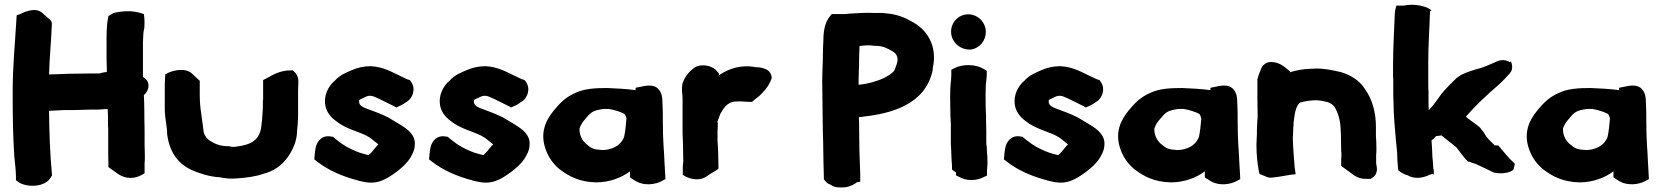

<svg xmlns="http://www.w3.org/2000/svg" viewBox="-20 -777 7077 818"><path d="M34 -383C34 -283 35 -201 41 -110C44 -78 48 -51 48 -22V-9L59 -1C94 23 175 22 198 -24L202 -30L201 -37C193 -127 190 -207 189 -305H191C206 -305 241 -308 252 -308H292C317 -308 339 -310 361 -310H391C401 -310 414 -311 425 -312H439C439 -303 440 -292 440 -283V-254C440 -247 440 -240 441 -229V-119C441 -101 442 -90 442 -76V-65L470 -45C482 -37 502 -19 537 -19C556 -19 572 -25 584 -32L596 -39V-82C597 -88 597 -96 597 -101V-118C597 -135 596 -147 596 -163V-222C596 -241 595 -260 595 -277V-298C595 -323 594 -346 593 -372C616 -390 624 -430 589 -449V-595C590 -612 590 -631 592 -645L595 -658V-660C596 -673 596 -687 595 -700L593 -717L577 -722C542 -733 499 -730 465 -722L442 -709L440 -698C433 -663 434 -622 434 -584V-537C434 -522 434 -506 435 -490V-470H433C418 -469 410 -465 404 -464H365C339 -464 316 -463 292 -463C259 -463 222 -460 189 -460C191 -534 198 -599 201 -674C201 -689 193 -693 186 -699L159 -723C126 -751 69 -718 66 -717L51 -712L50 -696C44 -589 34 -500 34 -383Z M682 -313C682 -273 692 -240 692 -209V-206C702 -129 738 -75 810 -47C836 -37 866 -27 900 -23H903C905 -23 908 -22 915 -22C928 -19 950 -16 968 -16C978 -16 984 -17 988 -17H990C1032 -20 1070 -25 1104 -37C1171 -55 1209 -101 1231 -152C1240 -173 1246 -197 1246 -225C1249 -245 1249 -264 1250 -285V-391C1250 -400 1251 -409 1251 -420C1252 -432 1252 -455 1234 -471L1228 -477H1219C1170 -478 1137 -454 1115 -443L1101 -436V-355C1101 -350 1100 -348 1100 -346V-322C1100 -306 1098 -294 1097 -276L1096 -261C1095 -256 1094 -248 1094 -246V-244C1088 -179 1050 -160 984 -152C979 -152 975 -151 973 -151C972 -151 973 -151 966 -152L955 -154H953C925 -154 905 -160 887 -170V-171H886C868 -179 855 -191 848 -213C845 -232 843 -257 839 -280L837 -296C833 -319 831 -348 831 -375V-433L822 -441C819 -444 814 -448 809 -453L801 -461C771 -491 719 -477 697 -467L684 -460L682 -417Z M1319 -98 1328 -91C1377 -52 1437 -26 1502 -9H1503L1504 -8C1522 -4 1549 4 1578 0C1608 -4 1635 -21 1651 -32C1678 -50 1708 -74 1727 -103C1736 -119 1745 -133 1747 -155V-158C1752 -201 1716 -227 1688 -244C1670 -256 1650 -266 1635 -276L1634 -277H1633C1617 -285 1603 -291 1588 -297C1539 -317 1510 -320 1510 -344V-347C1509 -351 1510 -352 1531 -361L1532 -362C1539 -365 1546 -369 1556 -369C1569 -369 1577 -364 1595 -356C1614 -346 1635 -337 1658 -325L1668 -319L1679 -324C1694 -330 1702 -336 1712 -343C1739 -358 1753 -400 1731 -429L1726 -436C1710 -440 1708 -443 1686 -453C1651 -469 1615 -492 1560 -495H1558C1528 -495 1502 -488 1481 -479C1456 -468 1430 -459 1407 -434C1376 -408 1361 -369 1365 -335C1368 -303 1388 -278 1412 -261C1452 -228 1513 -215 1545 -197V-196H1546C1560 -190 1578 -172 1592 -162C1591 -160 1587 -157 1585 -155L1584 -153C1574 -143 1570 -135 1560 -125C1555 -121 1551 -117 1550 -116C1540 -118 1525 -123 1511 -127C1489 -135 1464 -146 1437 -164C1422 -176 1409 -184 1399 -194L1392 -195C1350 -204 1331 -172 1326 -152C1322 -136 1321 -120 1320 -109Z M1808 -98 1817 -91C1866 -52 1926 -26 1991 -9H1992L1993 -8C2011 -4 2038 4 2067 0C2097 -4 2124 -21 2140 -32C2167 -50 2197 -74 2216 -103C2225 -119 2234 -133 2236 -155V-158C2241 -201 2205 -227 2177 -244C2159 -256 2139 -266 2124 -276L2123 -277H2122C2106 -285 2092 -291 2077 -297C2028 -317 1999 -320 1999 -344V-347C1998 -351 1999 -352 2020 -361L2021 -362C2028 -365 2035 -369 2045 -369C2058 -369 2066 -364 2084 -356C2103 -346 2124 -337 2147 -325L2157 -319L2168 -324C2183 -330 2191 -336 2201 -343C2228 -358 2242 -400 2220 -429L2215 -436C2199 -440 2197 -443 2175 -453C2140 -469 2104 -492 2049 -495H2047C2017 -495 1991 -488 1970 -479C1945 -468 1919 -459 1896 -434C1865 -408 1850 -369 1854 -335C1857 -303 1877 -278 1901 -261C1941 -228 2002 -215 2034 -197V-196H2035C2049 -190 2067 -172 2081 -162C2080 -160 2076 -157 2074 -155L2073 -153C2063 -143 2059 -135 2049 -125C2044 -121 2040 -117 2039 -116C2029 -118 2014 -123 2000 -127C1978 -135 1953 -146 1926 -164C1911 -176 1898 -184 1888 -194L1881 -195C1839 -204 1820 -172 1815 -152C1811 -136 1810 -120 1809 -109Z M2305 -140C2317 -107 2336 -79 2364 -56C2405 -25 2448 -2 2519 0C2577 0 2628 -20 2664 -47V-21L2691 -4C2725 15 2773 10 2802 -7L2815 -14L2813 -52C2812 -63 2812 -73 2811 -85L2810 -107C2810 -120 2808 -137 2807 -155C2805 -196 2804 -213 2804 -254C2804 -289 2804 -313 2802 -346C2802 -360 2800 -379 2788 -394C2766 -424 2721 -409 2708 -407L2688 -403V-393C2651 -398 2600 -401 2567 -402C2519 -402 2470 -400 2431 -381C2392 -364 2368 -341 2340 -307C2303 -262 2280 -209 2305 -140ZM2449 -224V-229C2452 -239 2458 -252 2470 -266C2498 -300 2504 -306 2552 -313H2576L2577 -312H2578C2594 -310 2628 -299 2640 -292C2642 -290 2645 -287 2649 -272C2647 -247 2644 -216 2639 -194C2637 -185 2624 -167 2617 -162C2605 -150 2575 -138 2551 -138H2544C2508 -140 2501 -144 2477 -164C2462 -177 2449 -199 2449 -224Z M2887 -417C2883 -391 2888 -374 2888 -359V-206C2889 -184 2890 -167 2890 -146C2890 -129 2891 -112 2891 -99V-97C2892 -91 2890 -81 2889 -70V-32L2901 -25C2913 -19 2929 -13 2949 -13C2967 -13 2982 -19 2993 -27L3004 -35C3013 -40 3023 -46 3031 -51L3041 -58V-69C3041 -84 3040 -99 3040 -112C3040 -122 3040 -130 3039 -142C3039 -155 3037 -165 3037 -175V-220C3038 -231 3038 -243 3038 -251V-254L3037 -257V-261C3043 -272 3047 -293 3054 -300C3065 -321 3082 -340 3107 -344C3136 -347 3158 -343 3174 -343H3184L3192 -350C3195 -353 3201 -357 3206 -361V-362H3207C3217 -369 3224 -377 3231 -385C3246 -400 3260 -420 3268 -445L3267 -452C3259 -494 3201 -490 3195 -491L3194 -492C3135 -501 3088 -485 3050 -461C3046 -458 3046 -458 3041 -454L3044 -462L3036 -472C3020 -495 2975 -508 2942 -491C2918 -475 2898 -452 2888 -422L2887 -420Z M3483 -428C3483 -396 3484 -374 3484 -346C3484 -318 3485 -288 3485 -262C3485 -230 3486 -203 3487 -170C3487 -128 3489 -62 3490 -21V-13L3496 -6C3509 10 3516 8 3516 8V9H3517C3537 24 3560 22 3578 21H3580C3605 18 3622 6 3630 0L3645 -3V-34C3644 -71 3641 -130 3641 -166C3641 -198 3640 -227 3640 -256C3640 -263 3639 -270 3639 -278C3645 -278 3651 -279 3657 -280C3785 -294 3919 -335 3952 -471C3954 -478 3954 -482 3954 -487C3975 -581 3930 -652 3863 -686C3838 -701 3803 -715 3766 -719C3757 -720 3746 -721 3736 -722H3701C3671 -723 3645 -722 3618 -720L3600 -719H3599C3594 -718 3589 -718 3578 -717H3524L3516 -708C3494 -681 3488 -644 3488 -606C3487 -592 3486 -565 3486 -549C3486 -508 3483 -473 3483 -428ZM3638 -416V-418C3638 -442 3638 -453 3639 -474L3640 -501V-521C3640 -537 3641 -560 3642 -579V-581C3656 -583 3670 -584 3685 -584C3687 -584 3695 -583 3704 -582H3707C3732 -582 3748 -577 3765 -568C3793 -554 3804 -546 3804 -520C3804 -512 3795 -487 3790 -476C3783 -466 3767 -456 3747 -445C3723 -433 3677 -419 3638 -416Z M4028 -365C4028 -346 4029 -311 4029 -293C4029 -286 4029 -281 4030 -271C4030 -267 4030 -261 4031 -252V-173C4031 -165 4031 -159 4032 -148C4032 -133 4034 -109 4034 -98V-96C4035 -87 4036 -74 4036 -65V-54L4052 -43C4052 -43 4053 -42 4053 -41V-30L4065 -24C4080 -15 4099 -10 4118 -10C4139 -10 4157 -15 4172 -23L4185 -29V-50C4185 -58 4187 -66 4187 -79V-93C4187 -105 4186 -116 4185 -127L4184 -150V-151C4183 -159 4182 -165 4182 -170V-221C4182 -235 4181 -252 4181 -264V-286C4179 -309 4179 -347 4179 -374C4179 -387 4180 -402 4180 -417C4181 -427 4184 -445 4184 -461V-475L4173 -482C4141 -503 4084 -506 4047 -487L4033 -480V-456C4033 -453 4032 -449 4032 -438C4029 -415 4028 -390 4028 -365ZM4032 -642C4032 -601 4066 -568 4106 -566H4116C4154 -571 4180 -604 4180 -641C4180 -682 4146 -716 4105 -716C4065 -716 4032 -683 4032 -642Z M4257 -98 4266 -91C4315 -52 4375 -26 4440 -9H4441L4442 -8C4460 -4 4487 4 4516 0C4546 -4 4573 -21 4589 -32C4616 -50 4646 -74 4665 -103C4674 -119 4683 -133 4685 -155V-158C4690 -201 4654 -227 4626 -244C4608 -256 4588 -266 4573 -276L4572 -277H4571C4555 -285 4541 -291 4526 -297C4477 -317 4448 -320 4448 -344V-347C4447 -351 4448 -352 4469 -361L4470 -362C4477 -365 4484 -369 4494 -369C4507 -369 4515 -364 4533 -356C4552 -346 4573 -337 4596 -325L4606 -319L4617 -324C4632 -330 4640 -336 4650 -343C4677 -358 4691 -400 4669 -429L4664 -436C4648 -440 4646 -443 4624 -453C4589 -469 4553 -492 4498 -495H4496C4466 -495 4440 -488 4419 -479C4394 -468 4368 -459 4345 -434C4314 -408 4299 -369 4303 -335C4306 -303 4326 -278 4350 -261C4390 -228 4451 -215 4483 -197V-196H4484C4498 -190 4516 -172 4530 -162C4529 -160 4525 -157 4523 -155L4522 -153C4512 -143 4508 -135 4498 -125C4493 -121 4489 -117 4488 -116C4478 -118 4463 -123 4449 -127C4427 -135 4402 -146 4375 -164C4360 -176 4347 -184 4337 -194L4330 -195C4288 -204 4269 -172 4264 -152C4260 -136 4259 -120 4258 -109Z M4754 -140C4766 -107 4785 -79 4813 -56C4854 -25 4897 -2 4968 0C5026 0 5077 -20 5113 -47V-21L5140 -4C5174 15 5222 10 5251 -7L5264 -14L5262 -52C5261 -63 5261 -73 5260 -85L5259 -107C5259 -120 5257 -137 5256 -155C5254 -196 5253 -213 5253 -254C5253 -289 5253 -313 5251 -346C5251 -360 5249 -379 5237 -394C5215 -424 5170 -409 5157 -407L5137 -403V-393C5100 -398 5049 -401 5016 -402C4968 -402 4919 -400 4880 -381C4841 -364 4817 -341 4789 -307C4752 -262 4729 -209 4754 -140ZM4898 -224V-229C4901 -239 4907 -252 4919 -266C4947 -300 4953 -306 5001 -313H5025L5026 -312H5027C5043 -310 5077 -299 5089 -292C5091 -290 5094 -287 5098 -272C5096 -247 5093 -216 5088 -194C5086 -185 5073 -167 5066 -162C5054 -150 5024 -138 5000 -138H4993C4957 -140 4950 -144 4926 -164C4911 -177 4898 -199 4898 -224Z M5333 -159C5333 -118 5337 -82 5343 -48L5346 -36L5373 -25C5378 -22 5390 -18 5404 -21C5429 -23 5459 -30 5476 -32L5500 -35L5497 -56C5496 -63 5495 -69 5495 -73V-75C5492 -112 5489 -148 5488 -187V-195C5489 -198 5489 -206 5489 -208C5489 -216 5490 -225 5490 -236V-237L5491 -240V-252C5491 -254 5491 -253 5492 -261C5496 -300 5504 -332 5521 -341C5544 -346 5564 -350 5588 -350C5596 -350 5600 -349 5607 -348H5608L5623 -345C5643 -342 5654 -335 5664 -324C5680 -300 5692 -263 5692 -217V-215C5693 -208 5693 -200 5693 -192C5693 -172 5694 -154 5694 -136V-133C5695 -129 5695 -124 5695 -118C5695 -112 5695 -106 5694 -102V-70L5734 -41C5745 -33 5766 -13 5804 -15H5820L5827 -20C5856 -39 5844 -71 5843 -80V-118C5844 -124 5844 -132 5844 -137V-151C5844 -168 5843 -182 5842 -198V-237C5842 -302 5825 -356 5795 -398C5771 -436 5733 -458 5689 -471H5687C5660 -477 5627 -485 5589 -485C5578 -485 5571 -484 5564 -484C5530 -483 5505 -478 5475 -469L5476 -473L5464 -483C5453 -492 5433 -509 5406 -512C5377 -518 5355 -499 5350 -476C5344 -465 5341 -452 5337 -439V-360C5337 -335 5338 -315 5338 -291V-275L5337 -267V-266C5337 -256 5335 -241 5335 -226V-209C5335 -195 5333 -177 5333 -159Z M5915 -456C5916 -443 5916 -428 5916 -414V-377C5916 -365 5916 -356 5917 -341C5917 -284 5923 -233 5927 -181C5929 -155 5933 -132 5933 -110C5933 -89 5936 -68 5937 -52C5947 -42 5959 -37 5972 -31L5973 -32L5975 -31C6008 -12 6043 -19 6070 -32L6085 -37L6088 -32C6091 -49 6086 -60 6086 -63C6086 -85 6082 -106 6082 -122C6082 -140 6080 -160 6079 -176V-179C6080 -180 6083 -182 6087 -185C6092 -190 6096 -195 6098 -197L6122 -200C6142 -182 6168 -164 6185 -149C6201 -129 6214 -109 6235 -87L6238 -89C6247 -85 6256 -82 6266 -79C6292 -67 6318 -55 6344 -42C6376 -34 6417 -41 6428 -55L6434 -79L6423 -90C6409 -103 6396 -119 6382 -135L6364 -157C6359 -157 6353 -158 6347 -158L6346 -159V-160C6327 -179 6314 -189 6303 -211C6300 -214 6294 -223 6285 -234H6284V-235C6267 -249 6244 -264 6228 -277C6228 -278 6227 -277 6226 -281C6268 -329 6315 -373 6364 -415C6383 -432 6398 -449 6412 -464C6430 -484 6420 -508 6417 -516L6413 -512L6405 -516C6379 -528 6356 -515 6348 -511C6328 -503 6306 -492 6288 -487C6261 -480 6229 -470 6205 -458L6186 -445C6167 -427 6142 -402 6122 -378C6104 -354 6089 -330 6071 -312V-311H6070C6070 -311 6069 -310 6067 -307C6066 -319 6066 -339 6066 -355V-388C6065 -398 6065 -410 6065 -424V-516C6065 -585 6070 -650 6072 -718C6072 -725 6072 -726 6074 -731L6079 -733L6063 -743C6041 -753 6001 -762 5960 -753H5929C5926 -741 5922 -730 5922 -709C5920 -643 5915 -576 5915 -505Z M6495 -140C6507 -107 6526 -79 6554 -56C6595 -25 6638 -2 6709 0C6767 0 6818 -20 6854 -47V-21L6881 -4C6915 15 6963 10 6992 -7L7005 -14L7003 -52C7002 -63 7002 -73 7001 -85L7000 -107C7000 -120 6998 -137 6997 -155C6995 -196 6994 -213 6994 -254C6994 -289 6994 -313 6992 -346C6992 -360 6990 -379 6978 -394C6956 -424 6911 -409 6898 -407L6878 -403V-393C6841 -398 6790 -401 6757 -402C6709 -402 6660 -400 6621 -381C6582 -364 6558 -341 6530 -307C6493 -262 6470 -209 6495 -140ZM6639 -224V-229C6642 -239 6648 -252 6660 -266C6688 -300 6694 -306 6742 -313H6766L6767 -312H6768C6784 -310 6818 -299 6830 -292C6832 -290 6835 -287 6839 -272C6837 -247 6834 -216 6829 -194C6827 -185 6814 -167 6807 -162C6795 -150 6765 -138 6741 -138H6734C6698 -140 6691 -144 6667 -164C6652 -177 6639 -199 6639 -224Z"/></svg>

Font: Hussar Pisanka
Style: Blk
Weight: 700
Designer: Robert Jablonski
Foundry: Cannot Into Space Fonts
Version: Version 1.070